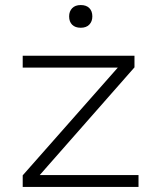

<svg xmlns="http://www.w3.org/2000/svg" viewBox="-20 -741 642 761"><path d="M70 0V-46L461 -489L484 -473H70V-520H513V-474L118 -25L103 -47H529V0ZM300 -631Q278 -631 266 -643Q254 -655 254 -676Q254 -696 266 -708.5Q278 -721 300 -721Q322 -721 334 -709Q346 -697 346 -676Q346 -656 334 -643.5Q322 -631 300 -631Z"/></svg>

Font: Lexend Mega ExtraLight
Style: Regular
Weight: 250
Version: Version 1.007